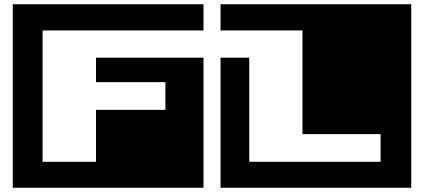

<svg xmlns="http://www.w3.org/2000/svg" viewBox="-20 -760 1992 902"><path d="M936 122V-489H431V-374H757V-244H431V0H180V-617H936V-740H40V122ZM1912 122V-740H1016V-617H1401V-130H1768V0H1151V-489H1016V122Z"/></svg>

Font: Takraf VEB
Style: Regular
Weight: 400
Designer: Jan Sonntag
Foundry: Jan Sonntag | S FONTS | www.sonntag.nl
Version: Version 2.001